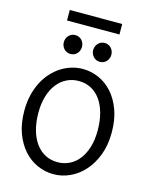

<svg xmlns="http://www.w3.org/2000/svg" viewBox="-155 -1184 1022 1295"><g transform="rotate(15 356.5 -536.5)"><path d="M654.3 -361.3Q654.3 -273.4 628.2 -204.1Q602.1 -134.8 558.8 -86.7Q515.6 -38.6 460.4 -13.2Q405.3 12.2 346.7 12.2Q287.6 12.2 233.4 -11.7Q179.2 -35.6 137.7 -82Q96.2 -128.4 71.3 -196Q46.4 -263.7 46.4 -351.6Q46.4 -410.2 58.3 -460.4Q70.3 -510.7 91.6 -552.2Q112.8 -593.8 142.1 -626Q171.4 -658.2 205.8 -680.2Q240.2 -702.1 278.6 -713.6Q316.9 -725.1 356.4 -725.1Q414.6 -725.1 468.5 -701.2Q522.5 -677.2 563.7 -630.9Q605 -584.5 629.6 -516.8Q654.3 -449.2 654.3 -361.3ZM559.1 -349.1Q559.1 -416.5 544.2 -470.5Q529.3 -524.4 502 -562Q474.6 -599.6 436.3 -619.6Q397.9 -639.6 351.6 -639.6Q305.2 -639.6 266.6 -620.4Q228 -601.1 200.2 -565.2Q172.4 -529.3 157 -478.3Q141.6 -427.2 141.6 -363.8Q141.6 -296.9 156.5 -243.2Q171.4 -189.5 199 -151.6Q226.6 -113.8 265.1 -93.5Q303.7 -73.2 351.6 -73.2Q396.5 -73.2 434.6 -92Q472.7 -110.8 500.2 -146.2Q527.8 -181.6 543.5 -232.9Q559.1 -284.2 559.1 -349.1ZM184.1 -866.7Q184.1 -880.4 189 -892.3Q193.8 -904.3 202.4 -913.3Q210.9 -922.4 222.4 -927.5Q233.9 -932.6 247.6 -932.6Q261.2 -932.6 272.9 -927.5Q284.7 -922.4 293 -913.3Q301.3 -904.3 306.2 -892.3Q311 -880.4 311 -866.7Q311 -853 306.2 -841.1Q301.3 -829.1 293 -820.1Q284.7 -811 272.9 -805.9Q261.2 -800.8 247.6 -800.8Q233.9 -800.8 222.4 -805.9Q210.9 -811 202.4 -820.1Q193.8 -829.1 189 -841.1Q184.1 -853 184.1 -866.7ZM389.2 -866.7Q389.2 -880.4 394 -892.3Q398.9 -904.3 407.5 -913.3Q416 -922.4 427.5 -927.5Q439 -932.6 452.6 -932.6Q466.3 -932.6 478 -927.5Q489.7 -922.4 498 -913.3Q506.3 -904.3 511.2 -892.3Q516.1 -880.4 516.1 -866.7Q516.1 -853 511.2 -841.1Q506.3 -829.1 498 -820.1Q489.7 -811 478 -805.9Q466.3 -800.8 452.6 -800.8Q439 -800.8 427.5 -805.9Q416 -811 407.5 -820.1Q398.9 -829.1 394 -841.1Q389.2 -853 389.2 -866.7ZM167 -1086.4H533.2V-1013.2H167Z"/></g></svg>

Font: Andika Afr
Style: Regular
Weight: 400
Designer: Victor Gaultney, Annie Olsen, Julie Remington, Don Collingsworth, Eric Hays, Becca Hirsbrunner
Foundry: SIL International
Version: Version 5.000